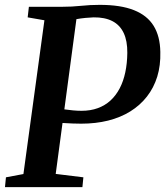

<svg xmlns="http://www.w3.org/2000/svg" viewBox="-26 -771 680 791"><path d="M-5.5 0 -1.5 -40.5 70.5 -54 157 -687.5 88 -699.5 93 -743H228.5Q270.5 -743 307.8 -747Q345 -751 385 -751Q471 -751 525.8 -729.2Q580.5 -707.5 607 -664.5Q633.5 -621.5 634.5 -557Q636 -501.5 621.8 -455.2Q607.5 -409 579.2 -373Q551 -337 510.8 -312Q470.5 -287 419.5 -274.2Q368.5 -261.5 308.5 -261.5Q294 -261.5 273.5 -262.2Q253 -263 234.5 -264.2Q216 -265.5 207.5 -266L208 -325.5Q221 -323 238.8 -320.5Q256.5 -318 275.2 -316.2Q294 -314.5 310 -314.5Q347 -314.5 377 -325.5Q407 -336.5 429.5 -357.2Q452 -378 467.2 -407.2Q482.5 -436.5 490.2 -473.2Q498 -510 498.5 -553Q499 -602.5 483.5 -635.2Q468 -668 437 -684Q406 -700 359.5 -699.5Q344 -699 325.8 -697.2Q307.5 -695.5 288.2 -692Q269 -688.5 251 -683L293.5 -727L203.5 -54.5L317.5 -40.5L313.5 0Z"/></svg>

Font: Merriweather 36pt SemiBold
Style: Italic
Weight: 600
Italic angle: -7.8°
Version: Version 2.101